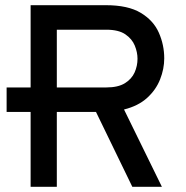

<svg xmlns="http://www.w3.org/2000/svg" viewBox="-20 -720 718 740"><path d="M5.5 -288.5V-383H286.5V-288.5ZM98 0V-700H388Q473.5 -700 522.5 -670.5Q571.5 -641 592.2 -594Q613 -547 613 -495Q613 -454.5 597 -414Q581 -373.5 546.8 -342.5Q512.5 -311.5 458 -298L604 0H490L350 -288.5H199V0ZM199 -383H390Q435 -383 461.2 -399.2Q487.5 -415.5 498.8 -440.8Q510 -466 510 -493.5Q510 -518.5 499.5 -544.2Q489 -570 463 -587.8Q437 -605.5 390 -605.5H199Z"/></svg>

Font: Overpass Medium
Style: Regular
Weight: 500
Designer: Delve Withrington, Dave Bailey, Thomas Jockin
Foundry: Delve Fonts LLC
Version: Version 4.000